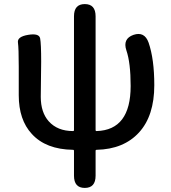

<svg xmlns="http://www.w3.org/2000/svg" viewBox="-20 -722 837 942"><path d="M396 200Q343 200 343 140V18Q343 13 338 13Q205 11 136 -65Q72 -134 72 -255V-394Q72 -485 68 -513.5Q64 -542 118 -551Q172 -560 177 -533.5Q182 -507 182 -419L180 -247Q180 -171 219 -127Q262 -79 338 -79Q343 -79 343 -84V-642Q343 -702 396 -702Q449 -702 449 -642V-84Q449 -79 454 -79Q621 -84 621 -300Q621 -414 600 -475Q581 -532 635 -551Q689 -569 709 -513Q737 -432 737 -304Q737 -154 662 -72Q587 10 454 13Q449 13 449 18V140Q449 200 396 200Z"/></svg>

Font: Resource Han Rounded TW Medium
Style: Regular
Weight: 500
Designer: Cyano Hao (round all glyphs); Ryoko NISHIZUKA 西塚涼子 (kana, bopomofo & ideographs); Paul D. Hunt (Latin, Greek & Cyrillic)
Foundry: Cyano Hao
Version: 0.990